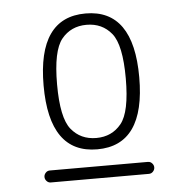

<svg xmlns="http://www.w3.org/2000/svg" viewBox="-44 -778 587 609"><g transform="rotate(-5 250.0 -474.0)"><path d="M329.6 -376.5Q359.4 -413.1 359.4 -520Q359.4 -627 329.6 -663.6Q299.8 -700.2 250 -700.2Q200.2 -700.2 170.4 -663.6Q140.6 -627 140.6 -520Q140.6 -413.1 170.4 -376.5Q200.2 -339.8 250 -339.8Q299.8 -339.8 329.6 -376.5ZM250 -303.7Q97.7 -303.7 97.7 -520Q97.7 -736.3 250 -736.3Q402.3 -736.3 402.3 -520Q402.3 -303.7 250 -303.7ZM93.8 -211.9Q85.9 -211.9 80.6 -217.8Q75.2 -223.6 75.2 -231Q75.2 -238.3 80.6 -244.1Q85.9 -250 93.8 -250H406.2Q414.1 -250 419.4 -244.1Q424.8 -238.3 424.8 -231Q424.8 -223.6 419.4 -217.8Q414.1 -211.9 406.2 -211.9Z"/></g></svg>

Font: Rounded-X Mgen+ 1m light
Style: Regular
Weight: 200
Designer: [Source Han Sans]
Ryoko NISHIZUKA  (kana & ideographs); Paul D. Hunt (Latin, Greek & Cyrillic); Wenlong ZHANG  (bopomofo
Version: Version 1.059.20150602